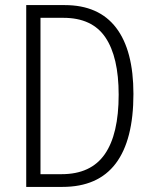

<svg xmlns="http://www.w3.org/2000/svg" viewBox="-20 -734 599 754"><path d="M504 -365Q504 -184 434.5 -92Q365 0 225 0H83V-714H234Q368 -714 436 -625Q504 -536 504 -365ZM446 -362Q446 -510 394 -587Q342 -664 229 -664H139V-50H222Q337 -50 391.5 -128.5Q446 -207 446 -362Z"/></svg>

Font: Noto Sans Lao Looped Condensed Light
Style: Regular
Weight: 300
Width: 3
Designer: Mark Frömberg, Ben Mitchell
Foundry: The Fontpad Ltd
Version: Version 1.002; ttfautohint (v1.8.4.7-5d5b)